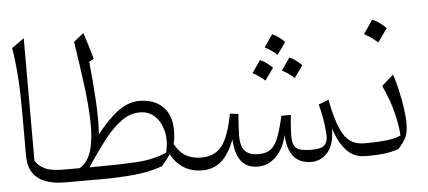

<svg xmlns="http://www.w3.org/2000/svg" viewBox="-50 -841 2129 955"><g transform="rotate(-5 1014.5 -363.0)"><path d="M96.7 -732.4V-120.6Q111.3 -95.2 143.1 -79.6Q174.8 -64 237.8 -64H238.3V0H237.8Q186 0 145 -14.2Q104 -28.3 80.6 -61.5Q57.1 -94.7 57.1 -151.9V-372.1Q57.1 -466.8 51.5 -545.7Q45.9 -624.5 35.2 -688.5Z M641.1 -371.6Q715.3 -371.6 758.3 -329.8Q801.3 -288.1 801.3 -211.9Q801.3 -191.4 799.6 -175Q797.9 -158.7 793.5 -143.6Q816.4 -100.6 849.1 -82.3Q881.8 -64 924.3 -64H924.8V0H924.3Q876.5 0 835.9 -22.9Q795.4 -45.9 770 -94.7Q753.4 -70.3 726.6 -38.1Q659.7 -14.2 581.5 -7.1Q503.4 0 420.4 0H238.3Q223.6 0 223.6 -30.8V-33.2Q223.6 -64 238.3 -64H316.9Q358.9 -88.4 375.7 -144Q392.6 -199.7 391.4 -282Q390.1 -364.3 376.7 -468Q363.3 -571.8 344.7 -692.4L394.5 -732.4Q416 -666 434.6 -600.1L411.1 -587.4Q420.9 -491.2 426.8 -395.3Q432.6 -299.3 427.7 -223.1Q483.9 -295.9 535.9 -333.7Q587.9 -371.6 641.1 -371.6ZM639.2 -314.5Q591.3 -314.5 547.9 -283.4Q504.4 -252.4 460.4 -196.3Q416.5 -140.1 366.7 -64Q504.4 -64 596.4 -69.1Q688.5 -74.2 752.9 -104Q766.6 -159.7 755.9 -207.8Q745.1 -255.9 714.8 -285.2Q684.6 -314.5 639.2 -314.5Z M1469.7 5.4Q1353 5.4 1347.7 -140.6Q1332.5 -72.8 1293.2 -33.7Q1253.9 5.4 1201.2 5.4Q1094.2 5.4 1086.9 -140.6Q1059.1 -67.9 1020.3 -33.9Q981.4 0 924.8 0Q910.2 0 910.2 -30.8V-33.2Q910.2 -64 924.8 -64Q992.7 -64 1028.6 -109.9Q1064.5 -155.8 1085.4 -269L1127.4 -264.2Q1125.5 -238.3 1123.5 -205.1Q1121.6 -171.9 1121.6 -154.8Q1121.6 -103 1142.6 -79.6Q1163.6 -56.2 1210.9 -56.2Q1246.6 -56.2 1269 -71.3Q1291.5 -86.4 1307.6 -125.5Q1323.7 -164.6 1339.8 -236.3H1387.2Q1385.7 -225.6 1384 -206.3Q1382.3 -187 1381.1 -166.7Q1379.9 -146.5 1379.9 -132.8Q1379.9 -86.4 1399.4 -70.6Q1418.9 -54.7 1475.1 -54.7Q1522.9 -54.7 1539.1 -70.6Q1555.2 -86.4 1555.2 -115.2Q1555.2 -132.8 1549.6 -177.7Q1543.9 -222.7 1529.8 -275.9L1580.1 -295.4Q1601.6 -179.7 1635 -121.8Q1668.5 -64 1737.8 -64H1741.2V0H1739.7Q1682.1 0 1644.8 -40Q1607.4 -80.1 1585 -152.8Q1585 -71.8 1551 -33.2Q1517.1 5.4 1469.7 5.4ZM1361.8 -460Q1366.2 -465.8 1404.3 -521.5Q1429.7 -512.2 1465.8 -478Q1455.6 -463.4 1444.6 -448.2Q1433.6 -433.1 1422.4 -417.5Q1394 -443.8 1361.8 -460ZM1275.9 -417.5Q1250 -441.4 1215.3 -460Q1237.3 -491.7 1257.8 -521.5Q1285.2 -511.2 1319.3 -478Q1304.7 -457 1275.9 -417.5ZM1286.6 -582.5Q1291.5 -589.4 1329.1 -644Q1358.9 -632.3 1390.6 -600.6Q1379.9 -585.4 1369.9 -571.3Q1359.9 -557.1 1347.2 -540Q1321.3 -564 1286.6 -582.5Z M1831.5 -673.3Q1846.2 -667.5 1863 -656Q1879.9 -644.5 1899.9 -625Q1888.2 -608.4 1876.2 -591.6Q1864.3 -574.7 1851.6 -557.6Q1836.4 -571.8 1819.1 -583.7Q1801.8 -595.7 1784.2 -605Q1796.4 -622.1 1807.9 -638.7Q1819.3 -655.3 1831.5 -673.3ZM1741.2 0Q1726.6 0 1726.6 -30.8V-33.2Q1726.6 -64 1741.2 -64H1755.4Q1806.2 -64 1852.3 -69.3Q1898.4 -74.7 1921.4 -87.4Q1918.5 -138.2 1902.8 -200.9Q1887.2 -263.7 1852.5 -340.3L1910.6 -392.1Q1922.9 -358.4 1933.3 -311.8Q1943.8 -265.1 1950.2 -220.2Q1956.5 -175.3 1956.5 -146.5Q1956.5 -103.5 1945.8 -78.6Q1935.1 -53.7 1905.8 -21Q1869.6 -8.8 1835.7 -4.4Q1801.8 0 1752.9 0Z"/></g></svg>

Font: Pinar DS1 Light
Style: Regular
Weight: 300
Designer: Amin Abedi
Version: Version 3.000